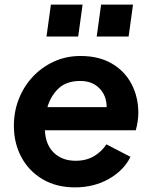

<svg xmlns="http://www.w3.org/2000/svg" viewBox="-20 -798 653 830"><path d="M304 12Q224 12 164.5 -23Q105 -58 72.5 -118.5Q40 -179 40 -254Q40 -316 61.5 -370.5Q83 -425 122 -466.5Q161 -508 213.5 -532Q266 -556 328 -556Q408 -556 464 -523Q520 -490 549 -434Q578 -378 578 -310Q578 -292 575 -272.5Q572 -253 567 -235H174Q177 -172 213 -137.5Q249 -103 307 -103Q353 -103 386.5 -123Q420 -143 440 -174L544 -120Q515 -61 450.5 -24.5Q386 12 304 12ZM327 -448Q268 -448 234 -416.5Q200 -385 185 -335H441Q441 -384 410 -416Q379 -448 327 -448ZM181 -640 200 -778H337L318 -640ZM398 -640 417 -778H555L536 -640Z"/></svg>

Font: Plus Jakarta Sans
Style: Bold Italic
Weight: 700
Italic angle: -8°
Designer: Gumpita Rahayu
Foundry: Tokotype
Version: Version 2.071; ttfautohint (v1.8.4.7-5d5b);gftools[0.9.29]